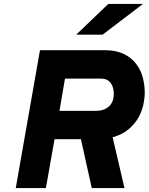

<svg xmlns="http://www.w3.org/2000/svg" viewBox="-20 -955 755 975"><path d="M367 -779 530 -935H706L501 -779ZM715 -484Q715 -457 708 -423.5Q701 -390 683 -358Q665 -326 633.5 -299Q602 -272 552 -258L612 0H446L391 -248H257L213 0H60L183 -700H513Q569 -700 607.5 -681.5Q646 -663 670 -632.5Q694 -602 704.5 -563.5Q715 -525 715 -484ZM464 -392Q494 -392 512.5 -401Q531 -410 541 -423Q551 -436 554.5 -451Q558 -466 558 -478Q558 -513 541.5 -534.5Q525 -556 491 -556H310L282 -392Z"/></svg>

Font: Overpass Heavy
Style: Italic
Weight: 900
Italic angle: -10°
Designer: Delve Withrington, Dave Bailey
Foundry: Delve Fonts
Version: Version 3.000;DELV;Overpass